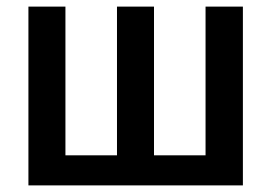

<svg xmlns="http://www.w3.org/2000/svg" viewBox="-20 -561 821 581"><path d="M715 0H66V-541H178V-91H334V-541H446V-91H602V-541H715Z"/></svg>

Font: Noto Sans Display Medium Narrow
Style: Regular
Weight: 500
Width: 4
Designer: Monotype Design team
Foundry: Monotype Imaging Inc.
Version: Version 1.000